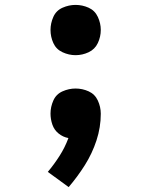

<svg xmlns="http://www.w3.org/2000/svg" viewBox="-20 -558 616 783"><path d="M288 -333Q316 -333 341.5 -345Q367 -357 379 -382.5Q391 -408 391 -436Q391 -463 379 -489Q367 -515 341.5 -526.5Q316 -538 288 -538Q261 -538 235 -526.5Q209 -515 197.5 -489Q186 -463 186 -436Q186 -408 197.5 -382.5Q209 -357 235 -345Q261 -333 288 -333ZM260 205Q296 163 326 115.5Q356 68 373.5 14.5Q391 -39 391 -94Q391 -122 379 -148Q367 -174 341.5 -185.5Q316 -197 288 -197Q261 -197 235 -185.5Q209 -174 197.5 -148Q186 -122 186 -95Q186 -72 193.5 -50Q201 -28 219 -13.5Q237 1 259 5Q245 43 223 77.5Q201 112 175 143Z"/></svg>

Font: Iosevka Sparkle Extrabold
Style: Regular
Weight: 800
Designer: Belleve Invis
Foundry: Belleve Invis
Version: Version 4.5.0; ttfautohint (v1.8.3)